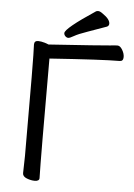

<svg xmlns="http://www.w3.org/2000/svg" viewBox="-60 -931 693 991"><g transform="rotate(5 286.5 -435.5)"><path d="M157.7 15.1Q137.7 15.1 116.2 6.6Q94.7 -2 94.7 -19L96.7 -107.9Q96.7 -633.8 92.8 -685.1Q92.8 -705.1 112.8 -705.1Q127.9 -705.1 147.9 -699.2L168 -691.9Q449.7 -710.9 484.9 -714.8Q510.7 -717.8 522.9 -717.8Q536.6 -717.8 548.1 -698.5Q559.6 -679.2 559.6 -661.1Q559.6 -639.2 541 -639.2Q452.6 -639.2 178.7 -620.1Q178.7 -106.9 181.6 -1Q181.6 15.1 157.7 15.1ZM243.7 -757.8Q243.7 -782.2 397 -883.8Q400.9 -886.2 408.7 -886.2Q418 -886.2 432.6 -875Q470.7 -849.1 470.7 -826.2Q470.7 -814.9 460 -810.1Q410.6 -792 362.8 -775.4Q314.9 -758.8 294.4 -746.8Q273.9 -734.9 265.9 -734.9Q257.8 -734.9 250.7 -741.9Q243.7 -749 243.7 -757.8Z"/></g></svg>

Font: LXGW WenKai GB Screen
Style: Regular
Weight: 400
Designer: LXGW / Fontworks Inc.
Foundry: LXGW / Fontworks Inc.
Version: Version 1.321;February 19, 2024;FontCreator 14.0.0.2901 64-b